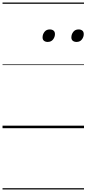

<svg xmlns="http://www.w3.org/2000/svg" viewBox="-20 -1015 685 1520"><path d="M357 -683Q340 -683 328.5 -692Q317 -701 317 -719Q317 -743 332 -762.5Q347 -782 374 -782Q392 -782 403.5 -773Q415 -764 415 -745Q415 -722 400 -702.5Q385 -683 357 -683ZM586 -683Q568 -683 556.5 -692Q545 -701 545 -719Q545 -743 560 -762.5Q575 -782 602 -782Q620 -782 631.5 -773Q643 -764 643 -745Q643 -722 628 -702.5Q613 -683 586 -683ZM0 475H645V485H0ZM0 -20H645V0H0ZM0 -505H645V-500H0ZM0 -995H645V-985H0Z"/></svg>

Font: Playwrite SK Guides
Style: Regular
Weight: 400
Designer: Veronika Burian, José Scaglione
Foundry: TypeTogether
Version: Version 1.003